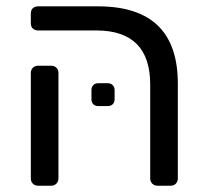

<svg xmlns="http://www.w3.org/2000/svg" viewBox="-20 -591 658 611"><path d="M78.1 -22.9V-358.9Q78.1 -368.7 84.5 -375.2Q90.8 -381.8 101.1 -381.8H143.1Q152.8 -381.8 159.4 -375.5Q166 -369.1 166 -358.9V-22.9Q166 -13.2 159.4 -6.6Q152.8 0 143.1 0H101.1Q90.8 0 84.5 -6.6Q78.1 -13.2 78.1 -22.9ZM78.1 -516.1V-547.9Q78.1 -559.1 84.5 -564.9Q90.8 -570.8 101.1 -570.8H292Q545.9 -570.8 545.9 -325.2V-22.9Q545.9 -13.2 539.6 -6.6Q533.2 0 522.9 0H481Q471.2 0 464.6 -6.6Q458 -13.2 458 -22.9V-321.8Q458 -493.7 287.1 -494.1H101.1Q91.3 -494.1 84.7 -500Q78.1 -505.9 78.1 -516.1ZM271 -275.4V-304.2Q271 -314 276.9 -320.1Q282.7 -326.2 293 -326.2H322.8Q332.5 -326.2 338.6 -320.1Q344.7 -314 344.7 -304.2V-275.4Q344.7 -265.6 338.9 -259.5Q333 -253.4 322.8 -253.4H293Q282.7 -253.4 276.9 -259.3Q271 -265.1 271 -275.4Z"/></svg>

Font: Rubik AZ
Style: Regular
Weight: 400
Designer: Hubert and Fischer
Foundry: Hubert & Fischer
Version: Version 2.000